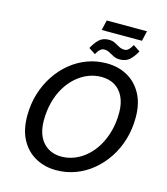

<svg xmlns="http://www.w3.org/2000/svg" viewBox="-138 -1071 1039 1193"><g transform="rotate(15 381.0 -475.0)"><path d="M335 15Q262 15 203 -17Q144 -49 109.5 -111.5Q75 -174 75 -266Q75 -340 95 -406.5Q115 -473 151.5 -528.5Q188 -584 237.5 -624.5Q287 -665 345.5 -686.5Q404 -708 469 -708Q542 -708 600.5 -676.5Q659 -645 694 -582.5Q729 -520 729 -429Q729 -354 709 -287Q689 -220 652.5 -165Q616 -110 567 -69.5Q518 -29 459 -7Q400 15 335 15ZM344 -75Q388 -75 429 -91.5Q470 -108 505 -139Q540 -170 566 -213.5Q592 -257 607 -312Q622 -367 622 -431Q622 -491 601.5 -533Q581 -575 545 -596.5Q509 -618 459 -618Q415 -618 374 -601.5Q333 -585 298 -554Q263 -523 237 -480Q211 -437 196.5 -382Q182 -327 182 -264Q182 -203 202.5 -161Q223 -119 259.5 -97Q296 -75 344 -75ZM382 -744 339 -772Q356 -805 380 -829Q404 -853 444 -853Q467 -853 483.5 -844.5Q500 -836 516 -827Q532 -818 552 -818Q566 -818 577.5 -828.5Q589 -839 601 -861L645 -832Q627 -798 603 -775Q579 -752 539 -752Q516 -752 499 -760.5Q482 -769 466.5 -778Q451 -787 431 -787Q418 -787 406 -777Q394 -767 382 -744ZM384 -900 399 -965H658L643 -900Z"/></g></svg>

Font: Ubuntu Sans Medium
Style: Italic
Weight: 500
Italic angle: -13.5°
Designer: Dalton Maag Ltd
Foundry: Dalton Maag Ltd
Version: Version 1.006